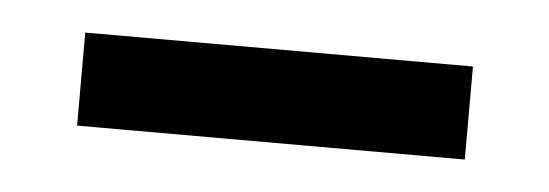

<svg xmlns="http://www.w3.org/2000/svg" viewBox="-24 -744 423 148"><g transform="rotate(5 187.5 -670.0)"><path d="M38 -634V-706H338V-634Z"/></g></svg>

Font: Iosevka Custom Semibold
Style: Regular
Weight: 600
Designer: Belleve Invis
Foundry: Belleve Invis
Version: Version 27.0.2; ttfautohint (v1.8.4)